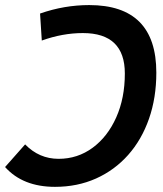

<svg xmlns="http://www.w3.org/2000/svg" viewBox="-35 -723 641 753"><path d="M314.9 -703.1Q578.1 -703.1 578.1 -438Q578.1 -339.4 549.3 -257.1Q520.5 -174.8 467.5 -115.2Q414.6 -55.7 341.6 -22.9Q268.6 9.8 180.7 9.8Q54.7 9.8 -15.1 -67.9L63.5 -156.7Q118.7 -100.1 194.8 -100.1Q269.5 -100.1 328.4 -143.6Q387.2 -187 420.9 -262.7Q454.6 -338.4 454.6 -434.6Q454.6 -593.3 290 -593.3Q210.4 -593.3 128.9 -564L122.1 -669.9Q216.8 -703.1 314.9 -703.1Z"/></svg>

Font: Cascadia Mono NF SemiBold
Style: Italic
Weight: 600
Italic angle: -10°
Monospace: yes
Designer: Aaron Bell
Foundry: Saja Typeworks
Version: Version 2404.023; ttfautohint (v1.8.4)